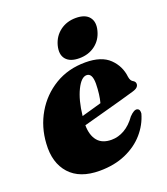

<svg xmlns="http://www.w3.org/2000/svg" viewBox="-126 -750 738 849"><g transform="rotate(-20 243.0 -326.0)"><path d="M457 -165Q443.5 -116.5 409 -76.8Q374.5 -37 321 -13.5Q267.5 10 198 10Q105 10 57.8 -42.2Q10.5 -94.5 16.5 -183.5Q21 -260.5 58 -323.8Q95 -387 157.5 -424.8Q220 -462.5 301 -462.5Q376.5 -462.5 414 -426Q451.5 -389.5 457 -337.5Q460 -317.5 473 -311.5Q482.5 -305.5 482.5 -295.5Q482.5 -287.5 476.2 -280.8Q470 -274 452.5 -269Q431.5 -262.5 389.5 -251Q347.5 -239.5 298.2 -226Q249 -212.5 206.5 -201Q207 -153.5 228.8 -127.2Q250.5 -101 294.5 -101Q326 -101 355.2 -117.8Q384.5 -134.5 409 -169Q432 -193 446 -189Q453.5 -186.5 455.8 -179.8Q458 -173 457 -165ZM287 -407.5Q262 -407.5 239.5 -361.8Q217 -316 209 -243.5Q234 -250.5 258.8 -257.5Q283.5 -264.5 302.5 -270Q312.5 -306 313.5 -358Q313.5 -407.5 287 -407.5ZM283.5 -488.5Q240 -488.5 221 -511.5Q202 -534.5 212.5 -575Q223 -614.5 254.2 -638Q285.5 -661.5 328.5 -661.5Q372.5 -661.5 391.2 -638Q410 -614.5 399.5 -575Q389 -535 358 -511.8Q327 -488.5 283.5 -488.5Z"/></g></svg>

Font: Fraunces 144pt Soft Black
Style: Italic
Weight: 900
Italic angle: -16°
Version: Version 1.000;[b76b70a41]